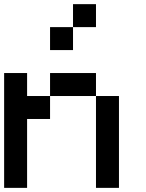

<svg xmlns="http://www.w3.org/2000/svg" viewBox="-20 -909 707 929"><path d="M111.1 -333.3V0H0V-555.6H111.1V-444.4H222.2V-333.3ZM333.3 -666.7H222.2V-777.8H333.3ZM444.4 -777.8H333.3V-888.9H444.4ZM555.6 0H444.4V-444.4H555.6ZM444.4 -444.4H222.2V-555.6H444.4Z"/></svg>

Font: Pixeloid Sans
Style: Regular
Weight: 400
Designer: GGBotNet
Foundry: GGBotNet
Version: 0.5